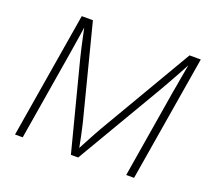

<svg xmlns="http://www.w3.org/2000/svg" viewBox="-123 -885 1143 1042"><g transform="rotate(20 448.5 -364.0)"><path d="M59.6 0 180.2 -727.5H244.6L382.8 -188.5Q386.7 -171.9 391.1 -152.3Q395.5 -132.8 399.9 -111.8Q404.3 -90.8 408.2 -70.3Q412.1 -49.8 416 -30.3H401.4Q411.6 -50.3 422.9 -71Q434.1 -91.8 445.1 -112.8Q456.1 -133.8 466.8 -152.8Q477.5 -171.9 486.8 -188.5L802.7 -727.5H867.7L747.1 0H701.7L785.6 -508.3Q789.6 -529.3 793.5 -552.7Q797.4 -576.2 801.8 -600.6Q806.2 -625 810.5 -648.9Q814.9 -672.9 818.4 -694.8H825.7Q812.5 -669.9 799.1 -644.8Q785.6 -619.6 772.2 -595.5Q758.8 -571.3 746.3 -549.3Q733.9 -527.3 723.1 -508.3L424.3 0H382.3L251 -508.3Q244.6 -533.2 237.8 -563.5Q231 -593.8 223.9 -627.2Q216.8 -660.6 209.5 -694.8H216.8Q213.9 -672.4 210.2 -648.2Q206.5 -624 202.6 -599.6Q198.7 -575.2 195.1 -552.2Q191.4 -529.3 188 -508.3L104 0Z"/></g></svg>

Font: Inter ExtraLight
Style: Italic
Weight: 250
Italic angle: -9.3988°
Designer: Rasmus Andersson
Foundry: rsms
Version: Version 4.001;git-66647c0bb